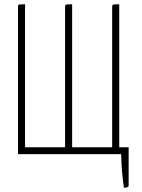

<svg xmlns="http://www.w3.org/2000/svg" viewBox="-20 -720 662 897"><path d="M64 -689Q64 -697 68.5 -698.5Q73 -700 97 -700V-32H284V-689Q284 -697 288.5 -698.5Q293 -700 317 -700V-32H504V-689Q504 -697 508.5 -698.5Q513 -700 537 -700V-32H581V147Q581 157 559 157Q548 85 546 0H64Z"/></svg>

Font: Yanone Kaffeesatz Thin
Style: Regular
Weight: 250
Designer: Yanone (Cyrillic: Daniel Pouzeot)
Foundry: Yanone
Version: Version 1.003;PS 001.003;hotconv 1.0.88;makeotf.lib2.5.64775